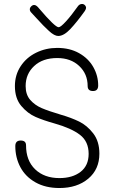

<svg xmlns="http://www.w3.org/2000/svg" viewBox="-20 -948 574 966"><path d="M57 -213Q57 -241 84 -241Q111 -241 111 -217Q111 -140 157 -96Q203 -52 279 -52Q345 -52 385.5 -83.5Q426 -115 426 -174Q426 -236 382.5 -269.5Q339 -303 254 -327Q200 -342 159.5 -359.5Q119 -377 87 -415Q55 -453 55 -515Q55 -571 84 -615Q113 -659 162 -683Q211 -707 268 -707Q331 -707 378 -680.5Q425 -654 449.5 -610.5Q474 -567 474 -518Q474 -490 448 -490Q421 -490 421 -515Q421 -576 378.5 -616Q336 -656 268 -656Q195 -656 152 -616Q109 -576 109 -515Q109 -472 132 -445.5Q155 -419 190 -404Q225 -389 286 -371Q338 -356 378 -336.5Q418 -317 449 -277Q480 -237 480 -175Q480 -96 424 -49Q368 -2 279 -2Q209 -2 158.5 -30.5Q108 -59 82.5 -107Q57 -155 57 -213ZM413 -908Q413 -903 407 -893Q367 -837 334 -802Q301 -767 273 -767Q254 -767 226.5 -792Q199 -817 163 -857L138 -884Q130 -892 130 -901Q130 -909 137 -916Q144 -923 152 -923Q163 -923 177 -905Q257 -811 275 -811Q285 -811 312 -840.5Q339 -870 373 -918Q381 -928 393 -928Q401 -928 407 -922Q413 -916 413 -908Z"/></svg>

Font: Mali Light
Style: Regular
Weight: 300
Designer: Kitiyaporn Chalermlarp | Katatrad Aksorn Co.,Ltd.
Foundry: Cadson Demak Co.,Ltd.
Version: Version 1.000; ttfautohint (v1.6)